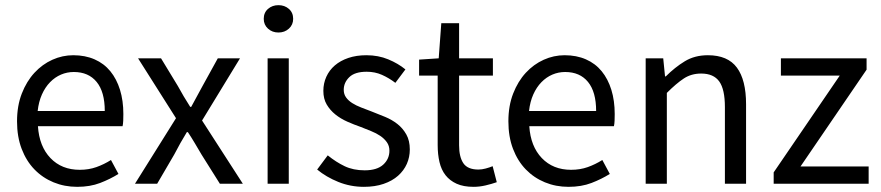

<svg xmlns="http://www.w3.org/2000/svg" viewBox="-20 -712 3412 744"><path d="M279 12Q230 12 187.5 -5.5Q145 -23 113.5 -55.5Q82 -88 64 -135Q46 -182 46 -242Q46 -302 64.5 -349.5Q83 -397 113.5 -430Q144 -463 183 -480.5Q222 -498 264 -498Q310 -498 346.5 -482Q383 -466 407.5 -436Q432 -406 445 -364Q458 -322 458 -270Q458 -257 457.5 -244.5Q457 -232 455 -223H127Q132 -145 175.5 -99.5Q219 -54 289 -54Q324 -54 353.5 -64.5Q383 -75 410 -92L439 -38Q407 -18 368 -3Q329 12 279 12ZM126 -282H386Q386 -356 354.5 -394.5Q323 -433 266 -433Q240 -433 216.5 -423Q193 -413 174 -393.5Q155 -374 142.5 -346Q130 -318 126 -282Z M503 0 662 -254 515 -486H604L669 -379Q680 -359 692 -338.5Q704 -318 717 -298H721Q732 -318 743 -338.5Q754 -359 765 -379L824 -486H910L763 -245L921 0H832L761 -113Q748 -135 735 -157Q722 -179 708 -200H704Q691 -179 679 -157.5Q667 -136 655 -113L589 0Z M1017 0V-486H1099V0ZM1059 -586Q1035 -586 1018.5 -601Q1002 -616 1002 -639Q1002 -663 1018.5 -677.5Q1035 -692 1059 -692Q1083 -692 1099.5 -677.5Q1116 -663 1116 -639Q1116 -616 1099.5 -601Q1083 -586 1059 -586Z M1390 12Q1338 12 1291 -7Q1244 -26 1209 -55L1250 -110Q1282 -84 1315.5 -68Q1349 -52 1393 -52Q1441 -52 1465 -74Q1489 -96 1489 -128Q1489 -147 1479 -161Q1469 -175 1453.5 -185.5Q1438 -196 1418 -204Q1398 -212 1378 -220Q1352 -229 1326 -240.5Q1300 -252 1279.5 -268.5Q1259 -285 1246 -307Q1233 -329 1233 -360Q1233 -389 1244.5 -414.5Q1256 -440 1277.5 -458.5Q1299 -477 1330 -487.5Q1361 -498 1400 -498Q1446 -498 1484.5 -482Q1523 -466 1551 -443L1512 -391Q1487 -410 1460 -422Q1433 -434 1401 -434Q1355 -434 1333.5 -413Q1312 -392 1312 -364Q1312 -347 1321 -334.5Q1330 -322 1345 -312.5Q1360 -303 1379.5 -295.5Q1399 -288 1420 -280Q1446 -270 1472.5 -259Q1499 -248 1520 -231.5Q1541 -215 1554.5 -191Q1568 -167 1568 -133Q1568 -103 1556.5 -77Q1545 -51 1522.5 -31Q1500 -11 1466.5 0.5Q1433 12 1390 12Z M1815 12Q1776 12 1749.5 0Q1723 -12 1706.5 -33Q1690 -54 1683 -84Q1676 -114 1676 -150V-419H1604V-481L1680 -486L1690 -622H1759V-486H1890V-419H1759V-149Q1759 -104 1775.5 -79.5Q1792 -55 1834 -55Q1847 -55 1862 -59Q1877 -63 1889 -68L1905 -6Q1885 1 1861.5 6.5Q1838 12 1815 12Z M2183 12Q2134 12 2091.5 -5.5Q2049 -23 2017.5 -55.5Q1986 -88 1968 -135Q1950 -182 1950 -242Q1950 -302 1968.5 -349.5Q1987 -397 2017.5 -430Q2048 -463 2087 -480.5Q2126 -498 2168 -498Q2214 -498 2250.5 -482Q2287 -466 2311.5 -436Q2336 -406 2349 -364Q2362 -322 2362 -270Q2362 -257 2361.5 -244.5Q2361 -232 2359 -223H2031Q2036 -145 2079.5 -99.5Q2123 -54 2193 -54Q2228 -54 2257.5 -64.5Q2287 -75 2314 -92L2343 -38Q2311 -18 2272 -3Q2233 12 2183 12ZM2030 -282H2290Q2290 -356 2258.5 -394.5Q2227 -433 2170 -433Q2144 -433 2120.5 -423Q2097 -413 2078 -393.5Q2059 -374 2046.5 -346Q2034 -318 2030 -282Z M2482 0V-486H2550L2557 -416H2560Q2595 -451 2633.5 -474.5Q2672 -498 2723 -498Q2800 -498 2835.5 -450Q2871 -402 2871 -308V0H2789V-297Q2789 -366 2767 -396.5Q2745 -427 2697 -427Q2659 -427 2630 -408Q2601 -389 2564 -352V0Z M2978 0V-44L3234 -419H3006V-486H3338V-442L3082 -67H3346V0Z"/></svg>

Font: Processing Sans Pro
Style: Regular
Weight: 400
Designer: Paul D. Hunt
Foundry: Adobe Systems Incorporated
Version: Version 2.020;PS 2.000;hotconv 1.0.86;makeotf.lib2.5.63406